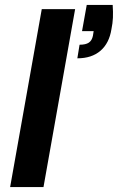

<svg xmlns="http://www.w3.org/2000/svg" viewBox="-20 -757 477 777"><path d="M21 0 149 -720H284L156 0ZM293 -521 302 -576Q327 -576 339.5 -584.5Q352 -593 356 -612L359 -631H312L331 -737H436Q438 -708 437 -685.5Q436 -663 431 -639Q422 -582 386.5 -551.5Q351 -521 293 -521Z"/></svg>

Font: DM Sans 24pt
Style: Bold Italic
Weight: 700
Italic angle: -10°
Designer: Colophon Foundry, Jonny Pinhorn
Foundry: Colophon Foundry
Version: Version 4.004;gftools[0.9.30]